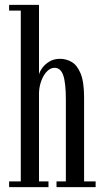

<svg xmlns="http://www.w3.org/2000/svg" viewBox="-20 -770 428 790"><path d="M17.5 0V-23.5H65.5V-726.5H17.5V-750H140.5V-463Q142 -473 152.5 -488.5Q163 -504 182 -516Q201 -528 227 -528Q252.5 -528 275 -515Q297.5 -502 311.8 -467.5Q326 -433 326 -368V-23.5H373.5V0H212.5V-23.5H251V-358.5Q251 -429 240.2 -460Q229.5 -491 204.5 -491Q187.5 -491 173.2 -476.2Q159 -461.5 150.2 -438.2Q141.5 -415 140.5 -388.5V-23.5H179.5V0Z"/></svg>

Font: Imbue 48pt
Style: Regular
Weight: 400
Designer: Tyler Finck
Foundry: Etcetera Type Company
Version: Version 1.102